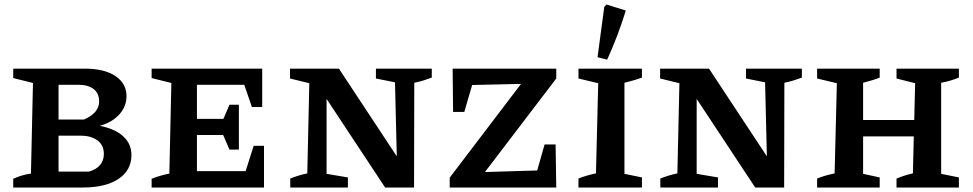

<svg xmlns="http://www.w3.org/2000/svg" viewBox="-20 -836 4336 856"><path d="M425 -275Q492 -262 529 -228.5Q566 -195 566 -145Q566 -77 508.5 -38.5Q451 0 350 0H39V-39Q53 -46 76 -53Q99 -60 118 -62L127 -466L39 -488V-530H358Q445 -530 494.5 -497Q544 -464 544 -407Q544 -362 512.5 -326.5Q481 -291 425 -275ZM329 -458H241V-303H354Q422 -332 422 -384Q422 -420 397.5 -439Q373 -458 329 -458ZM341 -231H241V-71H377Q443 -91 443 -150Q443 -189 414.5 -210Q386 -231 341 -231Z M1111 -186H1157V0H656V-39Q697 -55 735 -62L744 -466L656 -488V-530H1149V-359H1103L1069 -458H858V-306H976L1003 -369H1045V-169H1003L975 -234H858V-73H1075Z M1656 -530H1905V-490Q1883 -482 1867 -477Q1851 -472 1827 -467L1826 0H1697L1436 -395V-61L1531 -45V0H1274V-40Q1311 -55 1350 -63L1359 -465L1273 -486V-530H1491L1749 -139L1741 -469L1656 -486Z M1985 0V-44L2303 -462L2085 -457L2050 -337H2000L1998 -530H2460V-486L2142 -69L2375 -76L2408 -192H2457L2460 0Z M2559 0V-40Q2593 -54 2637 -63L2647 -465L2559 -486V-530H2842V-490Q2826 -484 2809 -479Q2792 -474 2764 -467V-61L2842 -45V0ZM2687 -570 2644 -581 2674 -805 2684 -816 2770 -789Q2753 -733 2732 -678Q2711 -623 2687 -570Z M3306 -530H3555V-490Q3533 -482 3517 -477Q3501 -472 3477 -467L3476 0H3347L3086 -395V-61L3181 -45V0H2924V-40Q2961 -55 3000 -63L3009 -465L2923 -486V-530H3141L3399 -139L3391 -469L3306 -486Z M3623 0V-40Q3657 -54 3701 -63L3711 -465L3623 -486V-530H3902V-490Q3885 -483 3869 -478.5Q3853 -474 3828 -467V-301H4056L4060 -465L3977 -486V-530H4255V-490Q4238 -483 4218 -477Q4198 -471 4176 -467V-61L4255 -45V0H3977V-40Q3997 -48 4014 -53.5Q4031 -59 4050 -63L4054 -228H3828V-61L3902 -45V0Z"/></svg>

Font: Piazzolla SC SemiBold
Style: Regular
Weight: 600
Designer: Juan Pablo del Peral
Foundry: Huerta Tipografica
Version: Version 1.330